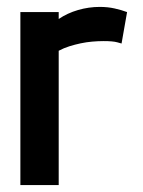

<svg xmlns="http://www.w3.org/2000/svg" viewBox="-20 -536 414 556"><path d="M332 -410 348 -501Q332 -507 312 -511.5Q292 -516 269 -516Q237 -516 206 -507Q175 -498 150 -481V-501H39V0H150V-389Q165 -397 181 -402Q197 -407 213.5 -410.5Q230 -414 247 -415.5Q264 -417 280 -417Q307 -417 319.5 -413.5Q332 -410 332 -410Z"/></svg>

Font: Advent Pro
Style: Bold
Weight: 700
Designer: VivaRado, Andreas Kalpakidis
Foundry: VivaRado, Andreas Kalpakidis
Version: Version 3.000